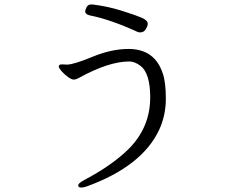

<svg xmlns="http://www.w3.org/2000/svg" viewBox="-20 -773 1040 859"><path d="M257 -485 280 -484Q309 -484 394 -519Q479 -554 555 -554Q672 -554 708 -445Q722 -405 722 -331Q722 -257 692 -192Q616 -30 371 60Q356 66 343 66Q330 66 330 56.5Q330 47 354 34Q481 -33 554 -105Q652 -202 652 -337Q652 -445 609 -478Q583 -498 559 -498Q467 -498 336 -426Q330 -423 324 -420Q318 -417 309 -417Q300 -417 283.5 -429Q267 -441 255 -455Q243 -469 243 -475Q243 -485 257 -485ZM394 -753Q461 -745 524.5 -725Q588 -705 614.5 -693.5Q641 -682 641 -666Q641 -657 632.5 -642.5Q624 -628 607 -628Q602 -628 596 -630Q474 -686 382 -704Q361 -709 361 -723Q361 -727 367 -740Q373 -753 388 -753Z"/></svg>

Font: LXGW WenKai Mono Lite
Style: Regular
Weight: 400
Monospace: yes
Designer: LXGW / Fontworks Inc.
Foundry: LXGW / Fontworks Inc.
Version: Version 1.520; June 14, 2025